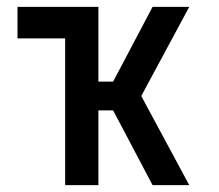

<svg xmlns="http://www.w3.org/2000/svg" viewBox="-20 -540 640 560"><path d="M170 0V-428H31V-520H267V-302H310L425 -520H532L392 -260L532 0H425L310 -218H267V0Z"/></svg>

Font: Iosevka Semibold Extended
Style: Regular
Weight: 600
Width: 7
Monospace: yes
Designer: Belleve Invis
Foundry: Belleve Invis
Version: Version 32.5.0; ttfautohint (v1.8.4)